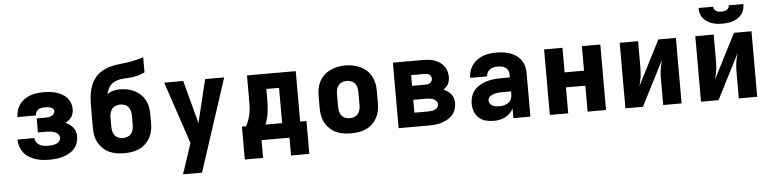

<svg xmlns="http://www.w3.org/2000/svg" viewBox="-52 -1021 6104 1518"><g transform="rotate(-5 3000.0 -262.5)"><path d="M302 8Q275 8 247 4.5Q219 1 193 -8Q167 -17 143 -32Q119 -47 102 -69Q85 -91 76 -118Q67 -145 67 -173H202Q202 -156 211.5 -141Q221 -126 236 -117.5Q251 -109 268 -106Q285 -103 302 -103Q313 -103 323.5 -103.5Q334 -104 344.5 -106Q355 -108 365.5 -111.5Q376 -115 384.5 -121Q393 -127 398.5 -136.5Q404 -146 404 -157Q404 -168 398.5 -178Q393 -188 384.5 -194.5Q376 -201 365.5 -205Q355 -209 344 -211Q333 -213 322 -214Q311 -215 300 -215H233V-326H300Q313 -326 325.5 -327.5Q338 -329 349.5 -334Q361 -339 369 -349.5Q377 -360 377 -372Q377 -384 368 -391.5Q359 -399 348 -402.5Q337 -406 325.5 -407Q314 -408 303 -408Q289 -408 276 -405.5Q263 -403 252 -395.5Q241 -388 235 -376Q229 -364 229 -350Q229 -350 229 -350Q229 -350 229 -350H83Q83 -350 83 -350.5Q83 -351 83 -352Q83 -378 91 -404Q99 -430 114.5 -451Q130 -472 152 -487.5Q174 -503 199 -512Q224 -521 250 -524.5Q276 -528 303 -528Q328 -528 353 -525.5Q378 -523 402 -516Q426 -509 448.5 -497Q471 -485 488 -467Q505 -449 514 -425Q523 -401 523 -376Q523 -359 519 -343Q515 -327 506 -313.5Q497 -300 484 -289.5Q471 -279 456 -272Q473 -264 489 -253Q505 -242 517 -227Q529 -212 534 -193Q539 -174 539 -155Q539 -128 529.5 -102Q520 -76 501.5 -56.5Q483 -37 459 -24.5Q435 -12 409 -4.5Q383 3 356 5.5Q329 8 302 8Z M900 8Q870 8 840 3.5Q810 -1 782.5 -13.5Q755 -26 732.5 -47Q710 -68 695.5 -94Q681 -120 675 -150Q669 -180 669 -210V-280Q669 -298 669 -315.5Q669 -333 669 -351Q669 -385 670 -419Q671 -453 676.5 -487Q682 -521 695 -553Q708 -585 730 -611.5Q752 -638 782 -655.5Q812 -673 845 -682.5Q878 -692 912.5 -695.5Q947 -699 981 -704Q1015 -709 1048.5 -716.5Q1082 -724 1114 -735V-615Q1094 -605 1072 -598Q1050 -591 1027 -587Q1004 -583 981 -582Q958 -581 935 -579Q912 -577 890 -569.5Q868 -562 850.5 -547.5Q833 -533 822.5 -512Q812 -491 808 -468Q829 -485 855 -491.5Q881 -498 907 -498Q937 -498 966 -492.5Q995 -487 1021.5 -474Q1048 -461 1070 -440.5Q1092 -420 1106 -394Q1120 -368 1125.5 -339Q1131 -310 1131 -280V-210Q1131 -180 1125 -150Q1119 -120 1104.5 -94Q1090 -68 1067.5 -47Q1045 -26 1017.5 -13.5Q990 -1 960 3.5Q930 8 900 8ZM900 -112Q918 -112 936 -119Q954 -126 965.5 -140.5Q977 -155 981 -173.5Q985 -192 985 -210V-280Q985 -298 981 -316.5Q977 -335 966 -349.5Q955 -364 937.5 -371Q920 -378 902 -378Q883 -378 865 -371.5Q847 -365 835.5 -350.5Q824 -336 819.5 -317.5Q815 -299 815 -280V-210Q815 -192 819 -173.5Q823 -155 834.5 -140.5Q846 -126 864 -119Q882 -112 900 -112Z M1347 215Q1363 168 1378.5 121.5Q1394 75 1409 29L1427 -27L1382 -162L1262 -520H1413L1504 -178L1587 -520H1738L1498 215Z M1844 141V-120H1877Q1890 -143 1898.5 -168Q1907 -193 1912 -219Q1917 -245 1918 -271.5Q1919 -298 1919 -325V-520H2306V-120H2356V141H2211V0H1989V141ZM2031 -120H2163V-400H2062V-325Q2062 -299 2061 -273Q2060 -247 2057 -221Q2054 -195 2047.5 -169.5Q2041 -144 2031 -120Z M2700 8Q2670 8 2640 3.5Q2610 -1 2582.5 -13.5Q2555 -26 2532.5 -47Q2510 -68 2495.5 -94Q2481 -120 2475 -150Q2469 -180 2469 -210V-310Q2469 -340 2475 -370Q2481 -400 2495.5 -426.5Q2510 -453 2532.5 -473.5Q2555 -494 2582.5 -506.5Q2610 -519 2640 -525Q2670 -531 2700 -531Q2730 -531 2760 -525Q2790 -519 2817.5 -506.5Q2845 -494 2867.5 -473.5Q2890 -453 2904.5 -426.5Q2919 -400 2925 -370Q2931 -340 2931 -310V-210Q2931 -180 2925 -150Q2919 -120 2904.5 -94Q2890 -68 2867.5 -47Q2845 -26 2817.5 -13.5Q2790 -1 2760 3.5Q2730 8 2700 8ZM2700 -112Q2718 -112 2736 -119Q2754 -126 2765.5 -140.5Q2777 -155 2781 -173.5Q2785 -192 2785 -210V-310Q2785 -329 2781 -347.5Q2777 -366 2765 -380.5Q2753 -395 2735 -401.5Q2717 -408 2699 -408Q2680 -408 2663 -401Q2646 -394 2634.5 -379.5Q2623 -365 2619 -346.5Q2615 -328 2615 -310V-210Q2615 -192 2619 -173.5Q2623 -155 2634.5 -140.5Q2646 -126 2664 -119Q2682 -112 2700 -112Z M3077 0V-520H3316Q3339 -520 3362 -517.5Q3385 -515 3406.5 -507.5Q3428 -500 3447.5 -487Q3467 -474 3481 -455.5Q3495 -437 3501.5 -415Q3508 -393 3508 -370Q3508 -355 3505 -341Q3502 -327 3495.5 -314Q3489 -301 3478.5 -291Q3468 -281 3456 -273Q3474 -266 3489.5 -255Q3505 -244 3517 -229Q3529 -214 3534 -195.5Q3539 -177 3539 -158Q3539 -133 3530.5 -108Q3522 -83 3504.5 -64Q3487 -45 3464.5 -32.5Q3442 -20 3417.5 -12.5Q3393 -5 3367.5 -2.5Q3342 0 3316 0ZM3212 -324H3316Q3326 -324 3336 -326Q3346 -328 3354.5 -333.5Q3363 -339 3368 -348Q3373 -357 3373 -367Q3373 -377 3368 -386.5Q3363 -396 3354.5 -401Q3346 -406 3336 -407.5Q3326 -409 3316 -409H3212ZM3212 -111H3316Q3330 -111 3344 -112.5Q3358 -114 3371.5 -119Q3385 -124 3394.5 -135Q3404 -146 3404 -161Q3404 -175 3394.5 -186.5Q3385 -198 3372 -203.5Q3359 -209 3344.5 -211Q3330 -213 3316 -213H3212Z M3832 8H3831Q3800 8 3769 0Q3738 -8 3714.5 -29Q3691 -50 3680 -80Q3669 -110 3669 -142Q3669 -171 3678 -199.5Q3687 -228 3706.5 -250Q3726 -272 3752 -286.5Q3778 -301 3806 -309Q3834 -317 3863.5 -320Q3893 -323 3922 -323H3988V-346Q3988 -363 3981 -378Q3974 -393 3960.5 -402Q3947 -411 3931 -414Q3915 -417 3898 -417Q3882 -417 3866.5 -413.5Q3851 -410 3838 -401Q3825 -392 3817.5 -377.5Q3810 -363 3810 -347H3675Q3675 -374 3683 -400Q3691 -426 3707 -448Q3723 -470 3745 -486Q3767 -502 3792.5 -511.5Q3818 -521 3844.5 -524.5Q3871 -528 3898 -528Q3926 -528 3953 -524.5Q3980 -521 4006 -512Q4032 -503 4054.5 -487.5Q4077 -472 4093 -449.5Q4109 -427 4116 -400.5Q4123 -374 4123 -346V0H3988V-76Q3977 -56 3960 -39Q3943 -22 3922.5 -11.5Q3902 -1 3878.5 3.5Q3855 8 3832 8ZM3887 -103Q3905 -103 3924 -107.5Q3943 -112 3958 -123Q3973 -134 3980.5 -152Q3988 -170 3988 -189V-212H3922Q3910 -212 3898 -211.5Q3886 -211 3874 -209Q3862 -207 3850.5 -203.5Q3839 -200 3828.5 -194Q3818 -188 3811 -178Q3804 -168 3804 -156Q3804 -142 3812.5 -130.5Q3821 -119 3833 -113Q3845 -107 3859 -105Q3873 -103 3887 -103Z M4277 0V-520H4423V-325H4577V-520H4723V0H4577V-206H4423V0Z M4877 0V-520H5023V-312Q5023 -293 5022 -274.5Q5021 -256 5018.5 -237.5Q5016 -219 5011.5 -200.5Q5007 -182 5002 -164L5184 -520H5323V0H5177V-208Q5177 -227 5178 -245.5Q5179 -264 5181.5 -282.5Q5184 -301 5188.5 -319.5Q5193 -338 5198 -356L5016 0Z M5477 0V-520H5623V-312Q5623 -293 5622 -274.5Q5621 -256 5618.5 -237.5Q5616 -219 5611.5 -200.5Q5607 -182 5602 -164L5784 -520H5923V0H5777V-208Q5777 -227 5778 -245.5Q5779 -264 5781.5 -282.5Q5784 -301 5788.5 -319.5Q5793 -338 5798 -356L5616 0ZM5700 -600Q5679 -600 5657.5 -602.5Q5636 -605 5615.5 -612Q5595 -619 5577 -631Q5559 -643 5546 -660Q5533 -677 5527.5 -698Q5522 -719 5522 -740H5638Q5638 -729 5643.5 -719.5Q5649 -710 5658.5 -704.5Q5668 -699 5678.5 -697Q5689 -695 5700 -695Q5711 -695 5721.5 -697Q5732 -699 5741.5 -704.5Q5751 -710 5756.5 -719.5Q5762 -729 5762 -740H5878Q5878 -719 5872.5 -698Q5867 -677 5854 -660Q5841 -643 5823 -631Q5805 -619 5784.5 -612Q5764 -605 5742.5 -602.5Q5721 -600 5700 -600Z"/></g></svg>

Font: Iosevka Custom Heavy Extended
Style: Regular
Weight: 900
Width: 7
Monospace: yes
Designer: Belleve Invis
Foundry: Belleve Invis
Version: Version 11.2.4; ttfautohint (v1.8.4)